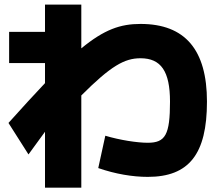

<svg xmlns="http://www.w3.org/2000/svg" viewBox="-20 -781 978 852"><path d="M635.7 3.9C818.4 3.9 898.4 -96.7 898.4 -330.1C898.4 -559.6 801.8 -674.8 603.5 -674.8C514.6 -674.8 442.9 -650.4 340.8 -566.4V-760.7H179.7V-639.6H20.5V-501H179.7V-412.1C132.3 -362.3 79.1 -303.7 17.6 -235.4L106.4 -95.7C132.3 -131.8 156.7 -165 179.7 -196.3V51.8H340.8V-357.4C472.2 -488.8 532.7 -522.5 603.5 -522.5C694.3 -522.5 734.4 -464.8 734.4 -330.1C734.4 -182.6 713.9 -147.5 635.7 -147.5C588.9 -147.5 512.7 -159.2 447.3 -178.7L416 -35.2C492.2 -8.8 568.4 3.9 635.7 3.9Z"/></svg>

Font: Pretendard Black
Style: Regular
Weight: 900
Designer: Base glyphs from Inter by Rasmus Andersson; Hangeul glyphs from Noto Sans CJK(Source Han Sans) by Jang Soo-young and Kan
Foundry: Kil Hyung-jin
Version: Version 1.309;Glyphs 3.2 (3225)